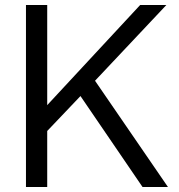

<svg xmlns="http://www.w3.org/2000/svg" viewBox="-20 -749 717 769"><path d="M550.9 0 302.3 -364.3 159.9 -214.7V-318L541.4 -729H646.4L360.6 -425.6L652.7 0ZM84 0V-729H169.1V0Z"/></svg>

Font: Mona Sans ExtraLight
Style: Regular
Weight: 200
Designer: Deni Anggara
Foundry: GitHub
Version: Version 2.000